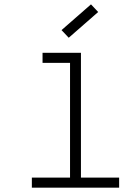

<svg xmlns="http://www.w3.org/2000/svg" viewBox="-20 -860 640 880"><path d="M301 0V-603L332 -572H175V-618H351V0ZM126 0V-46H526V0ZM295 -687 262 -722 397 -840 430 -805Z"/></svg>

Font: Victor Mono Thin
Style: Regular
Weight: 100
Monospace: yes
Designer: Rune Bjørnerås
Version: Version 1.561;gftools[0.9.30]